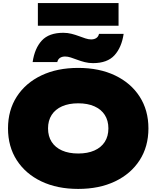

<svg xmlns="http://www.w3.org/2000/svg" viewBox="-20 -1209 1016 1247"><path d="M488 18Q351 18 248.5 -31Q146 -80 89 -168.5Q32 -257 32 -375Q32 -493 89 -581.5Q146 -670 248.5 -719Q351 -768 488 -768Q625 -768 727.5 -719Q830 -670 887 -581.5Q944 -493 944 -375Q944 -257 887 -168.5Q830 -80 727.5 -31Q625 18 488 18ZM488 -212Q549 -212 593 -231.5Q637 -251 660.5 -287.5Q684 -324 684 -375Q684 -426 660.5 -462.5Q637 -499 593 -518.5Q549 -538 488 -538Q427 -538 383 -518.5Q339 -499 315.5 -462.5Q292 -426 292 -375Q292 -324 315.5 -287.5Q339 -251 383 -231.5Q427 -212 488 -212ZM192 -806Q205 -895 251.5 -945.5Q298 -996 391 -996Q419 -996 444.5 -989.5Q470 -983 492.5 -974.5Q515 -966 535 -959.5Q555 -953 572 -953Q592 -953 605.5 -962Q619 -971 623 -989H783Q770 -901 723.5 -850Q677 -799 584 -799Q556 -799 530.5 -805.5Q505 -812 482.5 -820.5Q460 -829 440 -835.5Q420 -842 403 -842Q383 -842 369.5 -833Q356 -824 352 -806ZM226 -1042V-1189H750V-1042Z"/></svg>

Font: Bounded
Style: Regular
Weight: 900
Designer: Vlad Churkin
Version: Version 1.0